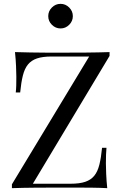

<svg xmlns="http://www.w3.org/2000/svg" viewBox="-20 -979 634 999"><path d="M550 -708V-688L151 -23H347Q394 -23 423.5 -33Q453 -43 470.5 -64.5Q488 -86 497 -122Q506 -158 511 -210H534Q531 -179 531 -128Q531 -109 532.5 -73.5Q534 -38 538 0Q501 -2 457 -2.5Q413 -3 369.5 -3Q326 -3 289 -3Q230 -3 164.5 -2.5Q99 -2 42 0V-20L444 -685H249Q202 -685 172.5 -675Q143 -665 125.5 -643.5Q108 -622 99 -586Q90 -550 85 -498H62Q64 -514 64.5 -535Q65 -556 65 -580Q65 -599 63.5 -634.5Q62 -670 58 -708Q95 -707 139 -706Q183 -705 227 -705Q271 -705 307 -705Q364 -705 429.5 -705.5Q495 -706 550 -708ZM295 -959Q321 -959 340 -940Q359 -921 359 -895Q359 -869 340 -850Q321 -831 295 -831Q269 -831 250 -850Q231 -869 231 -895Q231 -921 250 -940Q269 -959 295 -959Z"/></svg>

Font: Playfair Display
Style: Regular
Weight: 400
Designer: Claus Eggers Sørensen
Foundry: Claus Eggers Sørensen
Version: Version 1.203